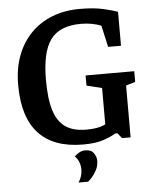

<svg xmlns="http://www.w3.org/2000/svg" viewBox="-58 -712 763 963"><g transform="rotate(-5 323.5 -230.5)"><path d="M338 15Q190 15 114.5 -66.5Q39 -148 39 -311Q39 -393 63.5 -458Q88 -523 133 -569Q178 -615 240.5 -639.5Q303 -664 379 -664Q451 -664 498 -653Q545 -642 570 -633V-462H505L481 -570Q462 -579 434.5 -584Q407 -589 379 -589Q272 -589 226 -526.5Q180 -464 180 -324Q180 -227 198.5 -169Q217 -111 256.5 -84.5Q296 -58 359 -58Q382 -58 399.5 -60Q417 -62 431 -66Q445 -70 457 -76V-259L380 -278V-329H625V-275L578 -261V0H535L514 -26H503Q478 -11 439.5 2Q401 15 338 15ZM298 203Q318 173 318 139Q318 120 311.5 102.5Q305 85 291 71Q302 60 316 52.5Q330 45 346 45Q375 45 388 63.5Q401 82 401 102Q401 128 389.5 149.5Q378 171 365 185Q352 199 346 203Z"/></g></svg>

Font: Faustina SemiBold
Style: Regular
Weight: 600
Designer: Alfonso Garcia
Foundry: http://www.omnibus-type.com
Version: Version 1.200